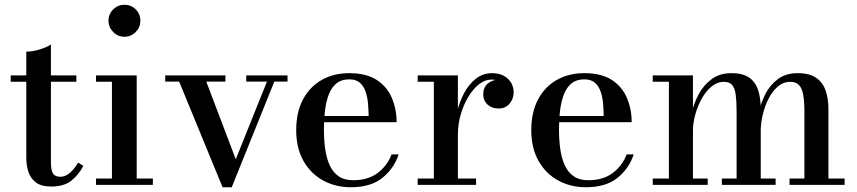

<svg xmlns="http://www.w3.org/2000/svg" viewBox="-20 -777 3604 807"><path d="M196 7Q152.5 7 130 -10.8Q107.5 -28.5 99 -56Q90.5 -83.5 90.5 -113V-560Q116.5 -560 146.2 -569Q176 -578 194 -590V-98Q194 -60.5 203 -47.2Q212 -34 234 -34Q255.5 -34 275.2 -51.8Q295 -69.5 308 -93.5L330.5 -80Q310 -41 279 -17Q248 7 196 7ZM25 -433.5V-460H301V-433.5Z M503 -622.5Q475.5 -622.5 455.8 -642.5Q436 -662.5 436 -690Q436 -718 455.8 -737.5Q475.5 -757 503 -757Q531 -757 550.5 -737.5Q570 -718 570 -690Q570 -662.5 550.5 -642.5Q531 -622.5 503 -622.5ZM554.5 -460V-26.5H622.5V0H383.5V-26.5H450.5V-433.5H383.5V-460Z M1188.5 -460V-434H1133L954 10H915.5L733 -434H674.5V-460H927.5V-434H847L971 -107.5L1102 -434H1015V-460Z M1454.5 10Q1390 10 1338 -18.5Q1286 -47 1255.5 -100.8Q1225 -154.5 1225 -230Q1225 -305.5 1253.5 -359Q1282 -412.5 1332.2 -441Q1382.5 -469.5 1448 -469.5Q1520 -469.5 1563.8 -440.8Q1607.5 -412 1627.2 -365Q1647 -318 1647 -263.5H1292.5V-289.5H1529.5Q1529 -314.5 1526.8 -341.5Q1524.5 -368.5 1516.8 -391.5Q1509 -414.5 1492.8 -429Q1476.5 -443.5 1448 -443.5Q1415.5 -443.5 1394.8 -427Q1374 -410.5 1362.5 -381.2Q1351 -352 1346.2 -314Q1341.5 -276 1341.5 -233Q1341.5 -188.5 1347 -149.8Q1352.5 -111 1366.2 -81.5Q1380 -52 1403.8 -35.8Q1427.5 -19.5 1464.5 -19.5Q1527 -19.5 1567.2 -49.8Q1607.5 -80 1626 -128H1655.5Q1636 -68.5 1587 -29.2Q1538 10 1454.5 10Z M1889.5 -211Q1889.5 -256 1899.8 -301.2Q1910 -346.5 1930.2 -384.8Q1950.5 -423 1980.2 -446.2Q2010 -469.5 2048 -469.5Q2078 -469.5 2098.2 -458Q2118.5 -446.5 2128.8 -428.2Q2139 -410 2139 -389.5Q2139 -361.5 2121.8 -341.2Q2104.5 -321 2075.5 -321Q2046.5 -321 2028.8 -337.8Q2011 -354.5 2011 -380Q2011 -409.5 2030.2 -425.8Q2049.5 -442 2075.5 -442Q2093 -442 2107 -435Q2121 -428 2129.5 -416Q2138 -404 2138 -389.5H2111.5Q2111.5 -404.5 2102.5 -416.5Q2093.5 -428.5 2078.2 -435.5Q2063 -442.5 2045.5 -442.5Q2018.5 -442.5 1993.5 -423Q1968.5 -403.5 1948.5 -370.2Q1928.5 -337 1916.5 -295.8Q1904.5 -254.5 1904.5 -211ZM1904.5 -460V-26.5H1981V0H1735.5V-26.5H1803.5V-433.5H1735.5V-460Z M2442.5 10Q2378 10 2326 -18.5Q2274 -47 2243.5 -100.8Q2213 -154.5 2213 -230Q2213 -305.5 2241.5 -359Q2270 -412.5 2320.2 -441Q2370.5 -469.5 2436 -469.5Q2508 -469.5 2551.8 -440.8Q2595.5 -412 2615.2 -365Q2635 -318 2635 -263.5H2280.5V-289.5H2517.5Q2517 -314.5 2514.8 -341.5Q2512.5 -368.5 2504.8 -391.5Q2497 -414.5 2480.8 -429Q2464.5 -443.5 2436 -443.5Q2403.5 -443.5 2382.8 -427Q2362 -410.5 2350.5 -381.2Q2339 -352 2334.2 -314Q2329.5 -276 2329.5 -233Q2329.5 -188.5 2335 -149.8Q2340.5 -111 2354.2 -81.5Q2368 -52 2391.8 -35.8Q2415.5 -19.5 2452.5 -19.5Q2515 -19.5 2555.2 -49.8Q2595.5 -80 2614 -128H2643.5Q2624 -68.5 2575 -29.2Q2526 10 2442.5 10Z M2892.5 -460V-26.5H2954.5V0H2723.5V-26.5H2791.5V-433.5H2723.5V-460ZM3177.5 -319.5V-26.5H3240V0H3014V-26.5H3076V-307Q3076 -349 3072.5 -377.2Q3069 -405.5 3057.8 -419.2Q3046.5 -433 3023 -433Q2994 -433 2970 -412.8Q2946 -392.5 2928.8 -361Q2911.5 -329.5 2902 -294.2Q2892.5 -259 2892.5 -228.5L2878 -227.5Q2878 -260.5 2887.2 -302Q2896.5 -343.5 2917.2 -381.8Q2938 -420 2971.8 -444.8Q3005.5 -469.5 3054 -469.5Q3103 -469.5 3129.8 -450.2Q3156.5 -431 3167 -397Q3177.5 -363 3177.5 -319.5ZM3462 -319.5V-26.5H3530V0H3298.5V-26.5H3361V-307Q3361 -349 3356.2 -377.2Q3351.5 -405.5 3338.5 -419.2Q3325.5 -433 3302 -433Q3272 -433 3248.8 -412.8Q3225.5 -392.5 3209.8 -361Q3194 -329.5 3185.8 -294.2Q3177.5 -259 3177.5 -228.5L3161 -227.5Q3161 -260.5 3169.2 -302Q3177.5 -343.5 3197 -381.8Q3216.5 -420 3249.8 -444.8Q3283 -469.5 3333 -469.5Q3382 -469.5 3410 -450.2Q3438 -431 3450 -397Q3462 -363 3462 -319.5Z"/></svg>

Font: Bodoni Moda 9pt Medium
Style: Regular
Weight: 500
Designer: Owen Earl
Foundry: indestructible type
Version: Version 2.005